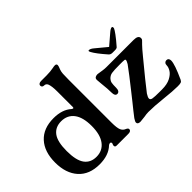

<svg xmlns="http://www.w3.org/2000/svg" viewBox="-124 -1096 1445 1445"><g transform="rotate(-45 599.0 -373.0)"><path d="M27 -237Q27 -352 86.5 -417Q146 -482 255 -482Q347 -482 400 -434Q408 -429 411 -429Q417 -429 417 -438V-606Q417 -659 407 -686Q403 -696 396 -701Q389 -706 377 -706Q368 -706 362.5 -711.5Q357 -717 357 -726Q357 -734 364.5 -740Q372 -746 387 -746H445Q485 -746 520 -753Q532 -756 543 -756Q560 -756 560 -741Q560 -732 549 -706Q543 -690 541.5 -669Q540 -648 540 -606V-150Q540 -93 550 -70Q560 -48 580 -40Q600 -32 600 -20Q600 -11 592.5 -5.5Q585 0 570 0H445Q428 0 428 -15Q428 -22 432 -30Q434 -33 434 -38Q434 -43 431 -46Q428 -49 423 -49Q414 -49 406 -42Q352 10 255 10Q146 10 86.5 -56.5Q27 -123 27 -237ZM278 -47Q343 -47 380 -96Q417 -145 417 -237Q417 -330 380.5 -377.5Q344 -425 279 -425Q217 -425 183.5 -381Q150 -337 150 -237Q150 -137 183 -92Q216 -47 278 -47ZM946 0Q854 -10 793 -10Q773 -10 746 -5Q709 0 699 0Q670 0 670 -20Q670 -26 674.5 -34Q679 -42 685 -52Q688 -56 720 -97Q723 -101 761 -148L814 -215Q892 -313 937 -375Q950 -397 950 -406Q950 -412 944 -413.5Q938 -415 922 -415H890Q831 -415 807.5 -411Q784 -407 767 -388Q756 -376 753 -360Q750 -344 750 -309Q750 -291 743 -281Q736 -271 724 -271Q700 -271 700 -309Q700 -348 693 -409Q689 -445 689 -455Q689 -467 694 -472Q704 -482 724 -482Q730 -482 750 -478Q756 -477 773.5 -474.5Q791 -472 808 -472H1098Q1147 -472 1147 -442Q1147 -433 1142.5 -427Q1138 -421 1130.5 -414.5Q1123 -408 1118 -402Q1099 -383 1060 -335L1005 -268Q991 -251 952.5 -204Q914 -157 883 -116Q867 -91 867 -79Q867 -64 887 -60.5Q907 -57 958 -57H985Q1040 -57 1074.5 -75Q1109 -93 1123.5 -116.5Q1138 -140 1138 -158Q1138 -174 1145.5 -182Q1153 -190 1164 -190Q1176 -190 1182 -182.5Q1188 -175 1188 -162Q1188 -123 1136 -10Q1130 3 1119.5 6.5Q1109 10 1086 10Q1034 10 946 0ZM843 -637 930 -565 1014 -637Q1036 -656 1048 -656Q1053 -656 1055 -651Q1057 -646 1055 -638Q1051 -627 1029 -597Q1007 -567 971 -526Q965 -516 943 -516H917Q897 -516 887 -528Q825 -598 804 -637Q799 -647 799 -651Q799 -656 805 -656Q821 -656 843 -637Z"/></g></svg>

Font: Raigarh Medium
Style: Regular
Weight: 500
Designer: jaikishan Patel
Foundry: MagicType
Version: Version 1.000